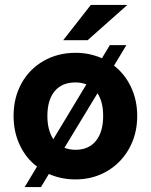

<svg xmlns="http://www.w3.org/2000/svg" viewBox="-20 -717 611 778"><path d="M178 -12 146 41H80L130 -42Q85 -76 60 -129.5Q35 -183 35 -247Q35 -321 67 -379Q99 -437 156.5 -470Q214 -503 286 -503Q343 -503 393 -481L425 -534H492L442 -451Q486 -417 511 -364Q536 -311 536 -247Q536 -174 503.5 -115.5Q471 -57 414 -23.5Q357 10 286 10Q228 10 178 -12ZM398 -247Q398 -305 375 -339L241 -118Q263 -110 286 -110Q339 -110 368.5 -146Q398 -182 398 -247ZM196 -153 330 -375Q309 -383 286 -383Q231 -383 201.5 -347.5Q172 -312 172 -247Q172 -190 196 -153ZM348 -697H496L335 -554H236Z"/></svg>

Font: Hanken Grotesk ExtraBold
Style: Regular
Weight: 800
Designer: Alfredo Marco Pradil
Foundry: Hanken Design Co.
Version: Version 3.014